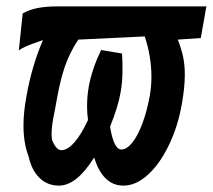

<svg xmlns="http://www.w3.org/2000/svg" viewBox="-20 -568 666 601"><path d="M69.5 -78.5Q53.5 -119.5 53.5 -175Q53.5 -216.5 62.5 -265Q79.5 -362 114.5 -442.5L103 -438.5Q79.5 -430.5 64.5 -424.2Q49.5 -418 39 -410.5L51 -526Q72.5 -538 98.5 -543Q124.5 -548 160 -548H626L608.5 -449L536.5 -444Q547 -417.5 552.8 -392Q558.5 -366.5 558.5 -333.5Q558.5 -295 549 -241Q536.5 -171 508.2 -112.8Q480 -54.5 442.8 -20.8Q405.5 13 366.5 13Q333 13 310 -10.2Q287 -33.5 275 -75Q245 -28.5 218.2 -7.8Q191.5 13 164.5 13Q128.5 13 103.8 -11Q79 -35 69.5 -78.5ZM255.5 -192.5Q252.5 -212 252.5 -235Q252.5 -266.5 258 -298Q268.5 -353.5 296.5 -411.5L362 -400.5Q363.5 -375 363.5 -352.5Q363.5 -311.5 357.5 -279Q350 -234.5 324.5 -171.5Q336 -100 360 -100Q376.5 -100 393.8 -121.2Q411 -142.5 425.5 -181Q440 -219.5 449 -269Q454 -299 454 -326.5Q454 -391.5 433 -454L225 -444Q197 -401.5 182.2 -357.2Q167.5 -313 157.5 -255L152 -224.5Q146.5 -198 144 -181Q141.5 -164 141.5 -148.5Q141.5 -139.5 143 -129.5Q150 -113 157 -105.5Q164 -98 172.5 -98Q191.5 -98 213 -122.5Q234.5 -147 255.5 -192.5Z"/></svg>

Font: JuliaMono Black
Style: Italic
Weight: 900
Italic angle: -9°
Monospace: yes
Designer: cormullion
Foundry: corm
Version: Version 0.057; ttfautohint (v1.8.4)